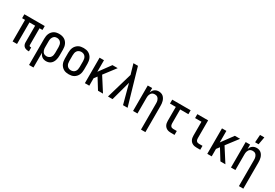

<svg xmlns="http://www.w3.org/2000/svg" viewBox="65 -1968 4870 3396"><g transform="rotate(30 2500.0 -270.5)"><path d="M425 8Q402 8 380 2Q358 -4 341 -18.5Q324 -33 316 -54.5Q308 -76 308 -99V-440H192V0H102V-440H42V-520H458V-440H398V-99Q398 -93 399.5 -88Q401 -83 405 -79Q409 -75 414 -73.5Q419 -72 425 -72H440V8Z M562 215V-320Q562 -347 566 -373.5Q570 -400 580.5 -424.5Q591 -449 608.5 -469.5Q626 -490 648.5 -503.5Q671 -517 697.5 -522.5Q724 -528 751 -528Q778 -528 804.5 -522.5Q831 -517 855 -504Q879 -491 897 -470.5Q915 -450 926 -425.5Q937 -401 941.5 -374Q946 -347 946 -320V-200Q946 -175 943 -150.5Q940 -126 932.5 -102.5Q925 -79 912 -58Q899 -37 879.5 -21.5Q860 -6 836 1Q812 8 787 8Q765 8 743 2Q721 -4 703.5 -17Q686 -30 673 -48.5Q660 -67 652 -88V215ZM751 -72Q774 -72 796 -82Q818 -92 832 -111Q846 -130 851 -153.5Q856 -177 856 -200V-320Q856 -343 851 -366.5Q846 -390 832.5 -409Q819 -428 797 -438Q775 -448 751 -448Q736 -448 721 -444Q706 -440 694 -430.5Q682 -421 673.5 -408Q665 -395 660 -380.5Q655 -366 653.5 -350.5Q652 -335 652 -320V-200Q652 -185 653.5 -169.5Q655 -154 660 -139.5Q665 -125 673 -112Q681 -99 693.5 -89.5Q706 -80 721 -76Q736 -72 751 -72Z M1250 8Q1223 8 1196 3Q1169 -2 1145.5 -15.5Q1122 -29 1103.5 -49.5Q1085 -70 1074 -94.5Q1063 -119 1058.5 -146Q1054 -173 1054 -200V-320Q1054 -347 1058.5 -374Q1063 -401 1074 -425.5Q1085 -450 1103.5 -470.5Q1122 -491 1145.5 -504.5Q1169 -518 1196 -523Q1223 -528 1250 -528Q1277 -528 1304 -523Q1331 -518 1354.5 -504.5Q1378 -491 1396.5 -470.5Q1415 -450 1426 -425.5Q1437 -401 1441.5 -374Q1446 -347 1446 -320V-200Q1446 -173 1441.5 -146Q1437 -119 1426 -94.5Q1415 -70 1396.5 -49.5Q1378 -29 1354.5 -15.5Q1331 -2 1304 3Q1277 8 1250 8ZM1250 -72Q1274 -72 1296 -81.5Q1318 -91 1332 -110.5Q1346 -130 1351 -153Q1356 -176 1356 -200V-320Q1356 -344 1351 -367Q1346 -390 1332 -409.5Q1318 -429 1296 -438.5Q1274 -448 1250 -448Q1226 -448 1204 -438.5Q1182 -429 1168 -409.5Q1154 -390 1149 -367Q1144 -344 1144 -320V-200Q1144 -176 1149 -153Q1154 -130 1168 -110.5Q1182 -91 1204 -81.5Q1226 -72 1250 -72Z M1578 0V-520H1668V-284L1841 -520H1948L1767 -283L1948 0H1846L1714 -213L1668 -152V0Z M2050 0 2205 -530 2183 -604Q2174 -637 2164.5 -669.5Q2155 -702 2145 -735H2238L2269 -626L2450 0H2357L2251 -396L2143 0Z M2848 215V-320Q2848 -335 2846.5 -350.5Q2845 -366 2840 -380Q2835 -394 2827 -407.5Q2819 -421 2807 -430.5Q2795 -440 2780 -444Q2765 -448 2750 -448Q2735 -448 2720 -444Q2705 -440 2693 -430.5Q2681 -421 2673 -407.5Q2665 -394 2660 -380Q2655 -366 2653.5 -350.5Q2652 -335 2652 -320V0H2562V-520H2652V-432Q2660 -453 2672.5 -471.5Q2685 -490 2703 -503Q2721 -516 2742.5 -522Q2764 -528 2786 -528Q2810 -528 2834 -520.5Q2858 -513 2876 -497.5Q2894 -482 2906.5 -460.5Q2919 -439 2926 -416Q2933 -393 2935.5 -368.5Q2938 -344 2938 -320V215Z M3335 0Q3314 0 3293.5 -3.5Q3273 -7 3254.5 -16Q3236 -25 3221 -40Q3206 -55 3197 -74Q3188 -93 3184.5 -113.5Q3181 -134 3181 -155V-440H3062V-520H3438V-440H3270V-155Q3270 -141 3273.5 -127Q3277 -113 3285.5 -101.5Q3294 -90 3307.5 -85Q3321 -80 3335 -80H3409V0Z M3860 0Q3839 0 3818.5 -3.5Q3798 -7 3779 -16Q3760 -25 3745 -40Q3730 -55 3721 -74Q3712 -93 3708.5 -113.5Q3705 -134 3705 -155V-440H3575V-520H3795V-155Q3795 -141 3798 -127Q3801 -113 3810 -101.5Q3819 -90 3832.5 -85Q3846 -80 3860 -80H3934V0Z M4078 0V-520H4168V-284L4341 -520H4448L4267 -283L4448 0H4346L4214 -213L4168 -152V0Z M4848 215V-320Q4848 -335 4846.5 -350.5Q4845 -366 4840 -380Q4835 -394 4827 -407.5Q4819 -421 4807 -430.5Q4795 -440 4780 -444Q4765 -448 4750 -448Q4735 -448 4720 -444Q4705 -440 4693 -430.5Q4681 -421 4673 -407.5Q4665 -394 4660 -380Q4655 -366 4653.5 -350.5Q4652 -335 4652 -320V0H4562V-520H4652V-432Q4660 -453 4672.5 -471.5Q4685 -490 4703 -503Q4721 -516 4742.5 -522Q4764 -528 4786 -528Q4810 -528 4834 -520.5Q4858 -513 4876 -497.5Q4894 -482 4906.5 -460.5Q4919 -439 4926 -416Q4933 -393 4935.5 -368.5Q4938 -344 4938 -320V215ZM4708 -600 4719 -756H4807L4779 -600Z"/></g></svg>

Font: Iosevka Term Medium
Style: Regular
Weight: 500
Monospace: yes
Designer: Belleve Invis
Foundry: Belleve Invis
Version: Version 26.3.1